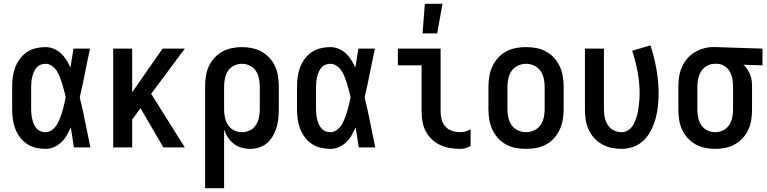

<svg xmlns="http://www.w3.org/2000/svg" viewBox="-20 -776 4040 1011"><path d="M220 8Q194 8 168.5 2Q143 -4 121.5 -18.5Q100 -33 84.5 -54Q69 -75 60 -99Q51 -123 47.5 -148.5Q44 -174 44 -200V-320Q44 -346 47.5 -371.5Q51 -397 60 -421Q69 -445 84.5 -466Q100 -487 121.5 -501.5Q143 -516 168.5 -522Q194 -528 220 -528Q242 -528 263.5 -519Q285 -510 301.5 -494.5Q318 -479 330 -459.5Q342 -440 351 -420Q355 -445 359 -470Q363 -495 367 -520H454Q440 -456 427.5 -391.5Q415 -327 400 -263Q416 -198 429 -132Q442 -66 456 0H369Q365 -26 361 -52.5Q357 -79 353 -105Q343 -84 331.5 -63.5Q320 -43 303 -27Q286 -11 264.5 -1.5Q243 8 220 8ZM220 -80Q234 -80 246.5 -87Q259 -94 268.5 -104.5Q278 -115 284.5 -128Q291 -141 296 -154Q301 -167 305.5 -180.5Q310 -194 313.5 -208Q317 -222 320 -236Q323 -250 326 -264Q322 -282 317.5 -299.5Q313 -317 307.5 -334.5Q302 -352 295.5 -369.5Q289 -387 279 -402.5Q269 -418 253.5 -429Q238 -440 220 -440Q206 -440 193.5 -435Q181 -430 172.5 -420Q164 -410 158.5 -397.5Q153 -385 150 -372.5Q147 -360 145.5 -346.5Q144 -333 144 -320V-200Q144 -187 145.5 -173.5Q147 -160 150 -147.5Q153 -135 158.5 -122.5Q164 -110 172.5 -100Q181 -90 193.5 -85Q206 -80 220 -80Z M840 0 720 -206 676 -147V0H576V-520H676V-290L836 -520H953L776 -282L953 0Z M1060 215V-320Q1060 -347 1064 -374Q1068 -401 1079 -425.5Q1090 -450 1108.5 -470.5Q1127 -491 1150.5 -504Q1174 -517 1200.5 -522.5Q1227 -528 1254 -528Q1281 -528 1307.5 -522.5Q1334 -517 1357.5 -504Q1381 -491 1399.5 -470.5Q1418 -450 1429 -425.5Q1440 -401 1444 -374Q1448 -347 1448 -320V-200Q1448 -176 1445.5 -151.5Q1443 -127 1436 -104Q1429 -81 1416.5 -59.5Q1404 -38 1386 -22.5Q1368 -7 1344.5 0.5Q1321 8 1296 8Q1274 8 1251.5 1.5Q1229 -5 1211 -19Q1193 -33 1180.5 -52Q1168 -71 1160 -93V215ZM1254 -80Q1276 -80 1295.5 -89.5Q1315 -99 1327 -117Q1339 -135 1343.5 -156.5Q1348 -178 1348 -200V-320Q1348 -342 1343.5 -363.5Q1339 -385 1327 -403Q1315 -421 1295.5 -430.5Q1276 -440 1254 -440Q1232 -440 1212.5 -430.5Q1193 -421 1181 -403Q1169 -385 1164.5 -363.5Q1160 -342 1160 -320V-200Q1160 -178 1164.5 -156.5Q1169 -135 1181 -117Q1193 -99 1212.5 -89.5Q1232 -80 1254 -80Z M1720 8Q1694 8 1668.5 2Q1643 -4 1621.5 -18.5Q1600 -33 1584.5 -54Q1569 -75 1560 -99Q1551 -123 1547.5 -148.5Q1544 -174 1544 -200V-320Q1544 -346 1547.5 -371.5Q1551 -397 1560 -421Q1569 -445 1584.5 -466Q1600 -487 1621.5 -501.5Q1643 -516 1668.5 -522Q1694 -528 1720 -528Q1742 -528 1763.5 -519Q1785 -510 1801.5 -494.5Q1818 -479 1830 -459.5Q1842 -440 1851 -420Q1855 -445 1859 -470Q1863 -495 1867 -520H1954Q1940 -456 1927.5 -391.5Q1915 -327 1900 -263Q1916 -198 1929 -132Q1942 -66 1956 0H1869Q1865 -26 1861 -52.5Q1857 -79 1853 -105Q1843 -84 1831.5 -63.5Q1820 -43 1803 -27Q1786 -11 1764.5 -1.5Q1743 8 1720 8ZM1720 -80Q1734 -80 1746.5 -87Q1759 -94 1768.5 -104.5Q1778 -115 1784.5 -128Q1791 -141 1796 -154Q1801 -167 1805.5 -180.5Q1810 -194 1813.5 -208Q1817 -222 1820 -236Q1823 -250 1826 -264Q1822 -282 1817.5 -299.5Q1813 -317 1807.5 -334.5Q1802 -352 1795.5 -369.5Q1789 -387 1779 -402.5Q1769 -418 1753.5 -429Q1738 -440 1720 -440Q1706 -440 1693.5 -435Q1681 -430 1672.5 -420Q1664 -410 1658.5 -397.5Q1653 -385 1650 -372.5Q1647 -360 1645.5 -346.5Q1644 -333 1644 -320V-200Q1644 -187 1645.5 -173.5Q1647 -160 1650 -147.5Q1653 -135 1658.5 -122.5Q1664 -110 1672.5 -100Q1681 -90 1693.5 -85Q1706 -80 1720 -80Z M2403 8Q2376 8 2349.5 3.5Q2323 -1 2299 -12Q2275 -23 2255 -41.5Q2235 -60 2222.5 -83.5Q2210 -107 2205 -133.5Q2200 -160 2200 -187V-432H2075V-520H2300V-187Q2300 -166 2306 -145Q2312 -124 2326.5 -108.5Q2341 -93 2361.5 -86.5Q2382 -80 2403 -80Q2418 -80 2432 -84Q2446 -88 2458 -96V-8Q2446 0 2432 4Q2418 8 2403 8ZM2205 -600 2217 -756H2310L2282 -600Z M2750 8Q2723 8 2696 3Q2669 -2 2645 -15Q2621 -28 2602.5 -48.5Q2584 -69 2572.5 -94Q2561 -119 2556.5 -146Q2552 -173 2552 -200V-320Q2552 -347 2556.5 -374Q2561 -401 2572.5 -426Q2584 -451 2602.5 -471.5Q2621 -492 2645 -505Q2669 -518 2696 -523Q2723 -528 2750 -528Q2777 -528 2804 -523Q2831 -518 2855 -505Q2879 -492 2897.5 -471.5Q2916 -451 2927.5 -426Q2939 -401 2943.5 -374Q2948 -347 2948 -320V-200Q2948 -173 2943.5 -146Q2939 -119 2927.5 -94Q2916 -69 2897.5 -48.5Q2879 -28 2855 -15Q2831 -2 2804 3Q2777 8 2750 8ZM2750 -80Q2772 -80 2792.5 -89.5Q2813 -99 2825.5 -116.5Q2838 -134 2843 -156Q2848 -178 2848 -200V-320Q2848 -342 2843 -364Q2838 -386 2825.5 -403.5Q2813 -421 2792.5 -430.5Q2772 -440 2750 -440Q2728 -440 2707.5 -430.5Q2687 -421 2674.5 -403.5Q2662 -386 2657 -364Q2652 -342 2652 -320V-200Q2652 -178 2657 -156Q2662 -134 2674.5 -116.5Q2687 -99 2707.5 -89.5Q2728 -80 2750 -80Z M3254 8Q3227 8 3200.5 2.5Q3174 -3 3150.5 -16Q3127 -29 3108.5 -49.5Q3090 -70 3079 -94.5Q3068 -119 3064 -146Q3060 -173 3060 -200V-520H3160V-200Q3160 -178 3164.5 -156.5Q3169 -135 3181 -117Q3193 -99 3212.5 -89.5Q3232 -80 3254 -80Q3269 -80 3283 -87.5Q3297 -95 3306.5 -107Q3316 -119 3322 -133Q3328 -147 3332.5 -161.5Q3337 -176 3339.5 -191.5Q3342 -207 3344 -222Q3346 -237 3347 -252Q3348 -267 3348 -283Q3348 -340 3337.5 -397Q3327 -454 3309 -509L3405 -537Q3425 -476 3436.5 -412Q3448 -348 3448 -283Q3448 -251 3444.5 -218Q3441 -185 3432.5 -153.5Q3424 -122 3409.5 -92.5Q3395 -63 3372 -39.5Q3349 -16 3318 -4Q3287 8 3254 8Z M3746 8Q3719 8 3692.5 2.5Q3666 -3 3642.5 -16Q3619 -29 3600.5 -49.5Q3582 -70 3571 -94.5Q3560 -119 3556 -146Q3552 -173 3552 -200V-320Q3552 -346 3556 -372Q3560 -398 3570 -421.5Q3580 -445 3597 -465.5Q3614 -486 3636 -499.5Q3658 -513 3683 -520.5Q3708 -528 3734 -528H3750L3995 -520V-432L3894 -435Q3906 -425 3915 -411.5Q3924 -398 3930 -383Q3936 -368 3938 -352Q3940 -336 3940 -320V-200Q3940 -173 3936 -146Q3932 -119 3921 -94.5Q3910 -70 3891.5 -49.5Q3873 -29 3849.5 -16Q3826 -3 3799.5 2.5Q3773 8 3746 8ZM3746 -80Q3768 -80 3787.5 -89.5Q3807 -99 3819 -117Q3831 -135 3835.5 -156.5Q3840 -178 3840 -200V-320Q3840 -340 3836.5 -360.5Q3833 -381 3823 -398.5Q3813 -416 3795.5 -427.5Q3778 -439 3757 -440H3743Q3722 -440 3703 -429.5Q3684 -419 3672.5 -401Q3661 -383 3656.5 -362Q3652 -341 3652 -320V-200Q3652 -178 3656.5 -156.5Q3661 -135 3673 -117Q3685 -99 3704.5 -89.5Q3724 -80 3746 -80Z"/></svg>

Font: Iosevka Semibold
Style: Regular
Weight: 600
Monospace: yes
Designer: Belleve Invis
Foundry: Belleve Invis
Version: Version 33.2.3; ttfautohint (v1.8.4)